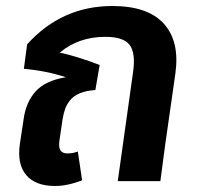

<svg xmlns="http://www.w3.org/2000/svg" viewBox="-20 -600 666 636"><path d="M352.1 -580.1Q469.7 -580.1 522.7 -521.5Q575.7 -462.9 561 -356.9L527.8 -125L511.2 0H370.1L420.9 -361.8Q429.7 -424.3 409.4 -451.2Q389.2 -478 329.1 -478Q240.2 -478 178.2 -425.8Q237.8 -412.6 310.1 -384.8L295.9 -301.8Q266.1 -299.8 245.6 -291.5Q225.1 -283.2 213.4 -269.3Q201.7 -255.4 196 -240Q190.4 -224.6 187 -203.1L176.8 -133.8Q173.8 -111.3 180.4 -101.6Q187 -91.8 203.1 -91.8Q221.7 -91.8 237.8 -98.1L252 -2.9Q204.1 16.1 162.1 16.1Q97.7 16.1 66.9 -20Q36.1 -56.2 45.9 -124L58.1 -204.1Q65.4 -260.7 97.7 -296.9Q129.9 -333 198.2 -344.2Q132.3 -365.7 59.1 -372.1L69.8 -453.1Q184.6 -580.1 352.1 -580.1Z"/></svg>

Font: FiraGO SemiBold
Style: Italic
Weight: 600
Italic angle: -8°
Designer: bBox Type GmbH
Foundry: bBox Type GmbH
Version: Version 1.001;PS 001.001;hotconv 1.0.88;makeotf.lib2.5.64775